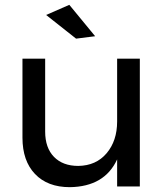

<svg xmlns="http://www.w3.org/2000/svg" viewBox="-20 -772 689 795"><path d="M559 -529V0H465V-112Q413 1 269 3Q177 3 125 -51.5Q73 -106 73 -202V-529H167V-227Q167 -160 203.5 -122.5Q240 -85 304 -85Q378 -86 421.5 -137.5Q465 -189 465 -269V-529ZM267 -752 374 -622 295 -612 171 -710Z"/></svg>

Font: Montserrat
Style: Regular
Weight: 400
Designer: Julieta Ulanovsky
Foundry: Julieta Ulanovsky
Version: Version 6.001